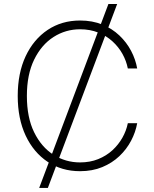

<svg xmlns="http://www.w3.org/2000/svg" viewBox="-20 -839 765 952"><path d="M174.3 92.8 517.6 -819.3H561L217.3 92.8ZM377 9.8Q286.1 9.8 216.3 -36.6Q146.5 -83 107.2 -166.7Q67.9 -250.5 67.9 -363.3Q67.9 -476.6 107.2 -560.3Q146.5 -644 216.3 -690.7Q286.1 -737.3 377 -737.3Q438 -737.3 487.1 -717.3Q536.1 -697.3 572 -663.1Q607.9 -628.9 630.1 -586.7Q652.3 -544.4 660.2 -499.5H613.8Q606.4 -537.1 587.2 -571.8Q567.9 -606.4 537.6 -634Q507.3 -661.6 466.8 -677.7Q426.3 -693.8 377 -693.8Q305.2 -693.8 245.4 -655.5Q185.5 -617.2 149.4 -543.5Q113.3 -469.7 113.3 -363.3Q113.3 -256.3 149.4 -182.9Q185.5 -109.4 245.4 -71.5Q305.2 -33.7 377 -33.7Q426.3 -33.7 466.8 -50Q507.3 -66.4 537.4 -94Q567.4 -121.6 586.9 -156.2Q606.4 -190.9 613.8 -228H660.2Q652.3 -183.6 630.1 -141.4Q607.9 -99.1 572 -64.9Q536.1 -30.8 487.1 -10.5Q438 9.8 377 9.8Z"/></svg>

Font: Inter ExtraLight
Style: Regular
Weight: 250
Designer: Rasmus Andersson
Foundry: rsms
Version: Version 4.001;git-66647c0bb